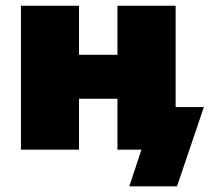

<svg xmlns="http://www.w3.org/2000/svg" viewBox="-20 -530 742 680"><path d="M54.2 0V-509.8H259.8V-335.9H396V-509.8H602.1V-150.9H702.1L606.9 129.9H438L481 0H396V-180.2H259.8V0Z"/></svg>

Font: Mulish ExtraBlack
Style: Regular
Weight: 1000
Designer: Vernon Adams
Foundry: Vernon Adams
Version: Version 3.603; ttfautohint (v1.8.3)